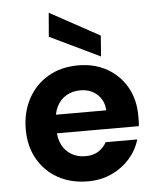

<svg xmlns="http://www.w3.org/2000/svg" viewBox="-54 -808 713 866"><g transform="rotate(-5 302.5 -374.5)"><path d="M310 12Q233 12 174.5 -20.5Q116 -53 83 -111Q50 -169 50 -245Q50 -323 82.5 -383.5Q115 -444 173.5 -478.5Q232 -513 310 -513Q385 -513 441.5 -480.5Q498 -448 529.5 -392Q561 -336 561 -264Q561 -254 561 -241.5Q561 -229 559 -216H149V-300H419Q417 -345 386.5 -372.5Q356 -400 310 -400Q276 -400 248 -384.5Q220 -369 204 -338Q188 -307 188 -260V-230Q188 -192 203 -163Q218 -134 245.5 -118Q273 -102 308 -102Q344 -102 367.5 -117.5Q391 -133 404 -157H547Q533 -109 499.5 -71Q466 -33 417.5 -10.5Q369 12 310 12ZM417 -544 190 -653 199 -761 424 -638Z"/></g></svg>

Font: DM Sans 18pt ExtraBold
Style: Regular
Weight: 800
Designer: Colophon Foundry, Jonny Pinhorn
Foundry: Colophon Foundry
Version: Version 4.004;gftools[0.9.30]